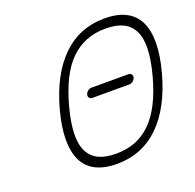

<svg xmlns="http://www.w3.org/2000/svg" viewBox="-133 -908 1064 1047"><g transform="rotate(-20 399.0 -384.5)"><path d="M233.9 -384.5Q210.7 -297.9 209 -235.1Q207.3 -172.4 227.2 -132.3Q247.1 -92.3 286.7 -73.1Q326.4 -54 387.5 -54Q448.5 -54 498.5 -73.1Q548.6 -92.3 590 -132.3Q631.3 -172.4 663.3 -235.2Q695.3 -298.1 718.5 -384.5Q741.7 -471.2 743.4 -533.9Q745.1 -596.7 725.1 -636.8Q705.1 -677 665.4 -696.2Q625.7 -715.3 564.7 -715.3Q442.4 -715.3 361.1 -635.7Q279.8 -556.2 233.9 -384.5ZM179.9 -384.5Q229.7 -570.6 331.1 -669.9Q432.4 -769.3 579.1 -769.3Q652.8 -769.3 702 -743.7Q751.2 -718 774.7 -668.7Q798.1 -619.4 797.5 -548.1Q796.9 -476.8 772.2 -384.5Q722.4 -198.5 621.1 -99.2Q519.8 0 373 0Q299.3 0 250.1 -25.5Q200.9 -51 177.5 -100.3Q154.1 -149.7 154.7 -220.9Q155.3 -292.2 179.9 -384.5ZM382.8 -438.5H598.1Q609.1 -438.5 615 -430.5Q620.8 -422.6 617.9 -411.6Q615 -400.6 604.9 -392.6Q594.7 -384.5 583.7 -384.5H368.4Q357.4 -384.5 351.6 -392.6Q345.7 -400.6 348.6 -411.6Q351.6 -422.6 361.7 -430.5Q371.8 -438.5 382.8 -438.5Z"/></g></svg>

Font: Tecnico
Style: FinoInclinado
Weight: 400
Italic angle: -15°
Version: Version 1.3